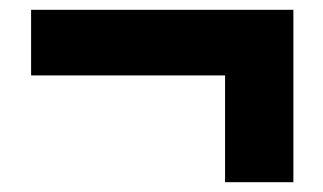

<svg xmlns="http://www.w3.org/2000/svg" viewBox="-20 -467 660 392"><path d="M439.5 -95V-313H43.5V-447H579V-95Z"/></svg>

Font: Encode Sans Cnd XBd
Style: Regular
Weight: 800
Width: 3
Designer: Multiple Designers
Foundry: Impallari Type
Version: Version 3.002; ttfautohint (v1.8.3) -l 8 -r 50 -G 200 -x 14 